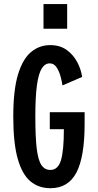

<svg xmlns="http://www.w3.org/2000/svg" viewBox="-20 -932 490 962"><path d="M198 -911.5H316.5V-788H198ZM232.5 11Q174 11 132.5 -23.5Q91 -58 68.8 -136.5Q46.5 -215 46.5 -348Q46.5 -480.5 70.2 -558.8Q94 -637 135.8 -671.5Q177.5 -706 231.5 -706Q281 -706 314.8 -681.2Q348.5 -656.5 367.5 -619.8Q386.5 -583 391.5 -546.5L293 -504Q291 -520 284.2 -546.2Q277.5 -572.5 264.2 -593.5Q251 -614.5 229 -614.5Q205.5 -614.5 189.5 -589.5Q173.5 -564.5 165.2 -506.2Q157 -448 157 -348Q157 -246 164 -187.8Q171 -129.5 187.5 -105Q204 -80.5 232.5 -80.5Q270 -80.5 285 -127.8Q300 -175 300 -284.5H229.5V-370H404V-312Q404 -145.5 362.8 -67.2Q321.5 11 232.5 11Z"/></svg>

Font: Trispace Condensed Medium
Style: Regular
Weight: 500
Width: 3
Designer: Tyler Finck
Foundry: Etcetera Type Company
Version: Version 1.210; ttfautohint (v1.8.3)